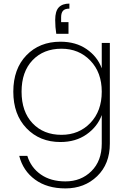

<svg xmlns="http://www.w3.org/2000/svg" viewBox="-20 -782 713 1068"><path d="M361 -594H293Q287 -631 287 -671Q287 -720 307 -741Q327 -762 366 -762V-734Q341 -734 330.5 -722Q320 -710 320 -686V-659H361ZM316 -550Q402 -550 462 -508.5Q522 -467 546 -402V-543H591V17Q591 130 520.5 198Q450 266 344 266Q242 266 175 217Q108 168 87 85H132Q152 150 207 188.5Q262 227 344 227Q431 227 488.5 170Q546 113 546 17V-142Q522 -77 461.5 -34.5Q401 8 316 8Q201 8 127.5 -68.5Q54 -145 54 -272Q54 -399 127 -474.5Q200 -550 316 -550ZM546 -272Q546 -379 482.5 -445Q419 -511 322 -511Q222 -511 161 -447Q100 -383 100 -272Q100 -161 161 -96.5Q222 -32 322 -32Q419 -32 482.5 -98Q546 -164 546 -272Z"/></svg>

Font: Poppins ExtraLight
Style: Regular
Weight: 275
Designer: Ninad Kale (Devanagari), Jonny Pinhorn (Latin)
Foundry: Indian Type Foundry
Version: Version 3.200;PS 1.000;hotconv 16.6.54;makeotf.lib2.5.65590